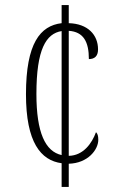

<svg xmlns="http://www.w3.org/2000/svg" viewBox="-20 -734 467 754"><path d="M222 -93V0H250V-91C325 -93 366 -146 366 -185C366 -201 363 -209 357 -215C341 -171 307 -123 250 -122V-613C308 -609 329 -570 329 -502C351 -502 365 -513 365 -540C365 -597 325 -641 250 -643V-714H222V-643C138 -633 82 -564 82 -364C82 -175 140 -104 222 -93ZM222 -612V-125C158 -139 123 -213 123 -365C123 -541 161 -602 222 -612Z"/></svg>

Font: Noto Serif Georgian ExtraCondensed ExtraLight
Style: Regular
Weight: 200
Width: 2
Designer: Monotype Design Team, Akaki Razmadze
Foundry: Google LLC
Version: Version 2.003